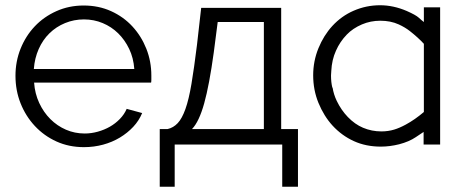

<svg xmlns="http://www.w3.org/2000/svg" viewBox="-20 -551 1743 732"><path d="M300 10Q243 10 195.5 -11.5Q148 -33 113 -70.5Q78 -108 58.5 -157Q39 -206 39 -262Q39 -317 58.5 -365.5Q78 -414 112.5 -450.5Q147 -487 195 -508.5Q243 -530 299 -530Q356 -530 403.5 -508.5Q451 -487 485 -450Q519 -413 538 -365Q557 -317 557 -263Q557 -255 557 -247Q557 -239 556 -236H110Q113 -194 129.5 -158.5Q146 -123 172 -97Q198 -71 231.5 -56.5Q265 -42 303 -42Q328 -42 353 -49Q378 -56 399 -68Q420 -80 437 -97.5Q454 -115 463 -136L522 -120Q510 -91 488 -67.5Q466 -44 437 -26.5Q408 -9 373 0.5Q338 10 300 10ZM492 -288Q489 -330 472.5 -364.5Q456 -399 430.5 -424Q405 -449 371.5 -463Q338 -477 300 -477Q262 -477 228 -463Q194 -449 168.5 -424Q143 -399 127.5 -364Q112 -329 109 -288Z M589 -59H619Q641 -64 657.5 -81.5Q674 -99 687 -135.5Q700 -172 710 -231.5Q720 -291 731 -380L747 -521H1052V-59H1116V161H1056V0H646V161H589ZM986 -59V-467H810L795 -351Q778 -227 758.5 -157Q739 -87 712 -59Z M1432 8Q1375 8 1329 -13Q1283 -34 1248 -72Q1215 -108 1194 -159Q1174 -208 1174 -264Q1174 -318 1194 -367Q1214 -416 1247 -452Q1282 -490 1328 -510Q1376 -531 1429 -531Q1480 -531 1531 -509Q1565 -494 1576 -484Q1588 -473 1596 -467V-523H1658V0H1595V-48Q1576 -35 1565 -28Q1540 -11 1502 -1Q1466 8 1432 8ZM1430 -472Q1393 -472 1360 -458Q1325 -443 1302 -419Q1276 -392 1261 -358Q1245 -323 1243 -280Q1242 -271 1242 -263Q1242 -237 1247 -217H1248Q1252 -191 1264 -166Q1281 -131 1306 -105Q1333 -77 1364 -64Q1397 -50 1434 -50Q1460 -50 1483 -57Q1503 -63 1527 -76Q1562 -95 1596 -124V-384Q1574 -408 1542 -433Q1524 -447 1500 -458Q1469 -472 1430 -472Z"/></svg>

Font: Oxford Sans
Style: Regular
Weight: 400
Designer: Matt McInerney, Pablo Impallari, Rodrigo Fuenzalida
Foundry: Matt McInerney, Pablo Impallari, Rodrigo Fuenzalida
Version: Version 3.000g; ttfautohint (v1.5) -l 8 -r 28 -G 28 -x 14 -D